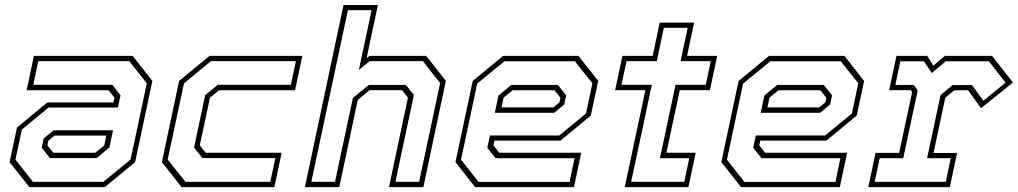

<svg xmlns="http://www.w3.org/2000/svg" viewBox="-20 -770 4188 790"><path d="M100.5 0 19.5 -103 50 -245.5 174.5 -348.5H446.5L451 -368L427 -398.5H89.5L119.5 -540H526L607 -437L536 -103L411 0ZM185.5 -119.5 151.5 -162 159.5 -200 200.5 -234H445L430 -163L377.5 -119.5ZM115.5 -22H405.5L517.5 -114L584 -427L512 -518.5H137.5L117 -421H442L476 -378L465 -327.5H180L70 -237L43.5 -113ZM199.5 -141.5H372L409 -172L417.5 -212H204.5L179 -191L175 -172Z M727 0 646 -103 717 -437 842 -540H1224L1194 -398.5H881L844 -368L802 -172L826 -141.5H1139L1109 0ZM743 -22H1092L1113 -119.5H813L778.5 -163L824 -378L876 -421H1176.5L1197.5 -518.5H848L737 -427L670 -113.5Z M1234.5 0 1393.5 -749.5H1535L1488.5 -530.5L1500 -540H1733.5L1814.5 -437L1722 0H1580.5L1658.5 -368L1634.5 -399H1500.5L1452 -358.5L1376 0ZM1261 -22H1358.5L1432 -367L1497.5 -420.5H1650L1683 -379.5L1607 -22H1704.5L1791 -428L1720 -518.5H1501L1456.5 -482L1509 -728H1411.5Z M2360.5 -540 2441.5 -437 2411 -294.5 2286.5 -191.5H2014.5L2010 -172L2034 -141.5H2371.5L2341.5 0H1935L1854 -103L1925 -437L2050 -540ZM2275.5 -420.5 2309.5 -378 2301.5 -340 2260.5 -306H2016L2031 -377L2083.5 -420.5ZM2345.5 -518H2055.5L1943.5 -426L1877 -113L1949 -21.5H2323.5L2344 -119H2019L1985 -162L1996 -212.5H2281L2391 -303L2417.5 -427ZM2261.5 -398.5H2089L2052 -368L2043.5 -328H2256.5L2282 -349L2286 -368Z M2550.5 0 2635.5 -399H2511L2541 -540H2665.5L2694.5 -677H2836L2807 -540H2931L2901 -399H2777L2722 -141.5H2842.5L2812.5 0ZM2577 -22H2795.5L2816 -119H2695.5L2759.5 -421H2884L2904.5 -518.5H2780.5L2809.5 -655.5H2711.5L2682.5 -518.5H2558L2537 -421H2662Z M3454.5 -540 3535.5 -437 3505 -294.5 3380.5 -191.5H3108.5L3104 -172L3128 -141.5H3465.5L3435.5 0H3029L2948 -103L3019 -437L3144 -540ZM3369.5 -420.5 3403.5 -378 3395.5 -340 3354.5 -306H3110L3125 -377L3177.5 -420.5ZM3439.5 -518H3149.5L3037.5 -426L2971 -113L3043 -21.5H3417.5L3438 -119H3113L3079 -162L3090 -212.5H3375L3485 -303L3511.5 -427ZM3355.5 -398.5H3183L3146 -368L3137.5 -328H3350.5L3376 -349L3380 -368Z M3552.5 0 3582.5 -141H3679.5L3733 -391.5L3727 -399H3638.5L3668.5 -540H3795L3820.5 -500L3867.5 -540H4062L4148 -430.5L4016.5 -324.5L3963.5 -398.5H3906.5L3869.5 -368L3821 -140.5H3918L3888 0ZM3579 -22H3871.5L3892 -119H3794.5L3850 -379L3899.5 -420H3979L4026 -355.5L4117.5 -430L4048.5 -518H3871.5L3814 -469.5L3781 -518H3684.5L3664 -420.5H3740L3756 -398L3696.5 -119H3599.5Z"/></svg>

Font: Tourney Thin ExtraLight
Style: Italic
Weight: 250
Italic angle: -12°
Version: Version 1.015